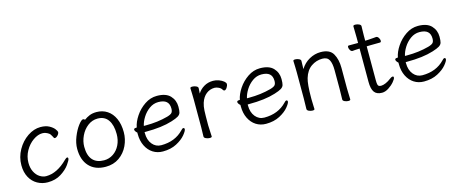

<svg xmlns="http://www.w3.org/2000/svg" viewBox="-40 -1189 4180 1750"><g transform="rotate(-15 2049.5 -313.5)"><path d="M250 18Q197 18 152.5 -7Q108 -32 82 -80Q56 -128 56 -194Q56 -271 94 -338.5Q132 -406 191.5 -446Q251 -486 313 -486Q362 -486 394.5 -468.5Q427 -451 442.5 -430Q458 -409 458 -401Q458 -386 443.5 -370.5Q429 -355 416 -355Q410 -355 407 -360Q404 -365 398.5 -376Q393 -387 387.5 -394.5Q382 -402 375 -407Q346 -427 315 -427Q273 -427 228 -395.5Q183 -364 153.5 -311.5Q124 -259 124 -199Q124 -150 142.5 -113.5Q161 -77 190.5 -58.5Q220 -40 250 -40Q353 -40 453 -140Q468 -155 477 -155Q486 -155 486 -143Q486 -129 457.5 -89Q429 -49 376 -15.5Q323 18 250 18Z M842 -486Q899 -486 943 -457Q987 -428 1011.5 -373.5Q1036 -319 1036 -245Q1036 -179 1007.5 -118.5Q979 -58 925 -20Q871 18 797 18Q697 18 641.5 -42Q586 -102 586 -207Q586 -261 609 -318.5Q632 -376 661.5 -415Q691 -454 707 -454Q717 -454 724 -445Q748 -463 776 -474.5Q804 -486 842 -486ZM797 -43Q845 -43 884.5 -69.5Q924 -96 946.5 -142Q969 -188 969 -245Q969 -330 935.5 -378Q902 -426 836 -426Q785 -426 743 -394Q701 -362 677 -311Q653 -260 653 -208Q653 -126 690 -84.5Q727 -43 797 -43Z M1336 -41Q1467 -41 1547 -125Q1559 -140 1570 -140Q1574 -140 1577 -136.5Q1580 -133 1580 -128Q1580 -112 1550.5 -76Q1521 -40 1466 -11Q1411 18 1336 18Q1284 18 1243 -8Q1202 -34 1178 -82.5Q1154 -131 1154 -195V-209Q1145 -216 1139 -225Q1133 -234 1133 -241Q1133 -254 1152 -254L1161 -255Q1170 -305 1206 -359Q1242 -413 1296 -449.5Q1350 -486 1411 -486Q1497 -486 1537 -443.5Q1577 -401 1577 -340Q1577 -302 1571.5 -284Q1566 -266 1546 -253.5Q1526 -241 1481 -227Q1383 -196 1232 -196H1219V-186Q1219 -121 1252 -81Q1285 -41 1336 -41ZM1247 -252Q1359 -252 1454 -278Q1489 -288 1500 -301Q1511 -314 1511 -341Q1511 -385 1486 -406.5Q1461 -428 1410 -428Q1364 -428 1325 -400Q1286 -372 1260.5 -331Q1235 -290 1227 -252Z M1728 -416 1726 -474Q1726 -484 1746 -484Q1764 -484 1781.5 -476Q1799 -468 1799 -456Q1799 -446 1797.5 -431.5Q1796 -417 1796 -405Q1817 -440 1855 -463Q1893 -486 1942 -486Q1970 -486 1996.5 -476Q2023 -466 2040 -452Q2057 -438 2057 -426Q2057 -410 2045 -392Q2033 -374 2021 -374Q2013 -374 2007 -384Q1998 -401 1977 -411Q1956 -421 1939 -421Q1895 -421 1860.5 -394Q1826 -367 1809 -315Q1799 -284 1797 -244Q1795 -204 1795 -106Q1795 -101 1798 -38Q1800 -8 1800 0Q1800 10 1780 10Q1762 10 1744.5 2Q1727 -6 1727 -18L1729 -106V-367Z M2309 -41Q2440 -41 2520 -125Q2532 -140 2543 -140Q2547 -140 2550 -136.5Q2553 -133 2553 -128Q2553 -112 2523.5 -76Q2494 -40 2439 -11Q2384 18 2309 18Q2257 18 2216 -8Q2175 -34 2151 -82.5Q2127 -131 2127 -195V-209Q2118 -216 2112 -225Q2106 -234 2106 -241Q2106 -254 2125 -254L2134 -255Q2143 -305 2179 -359Q2215 -413 2269 -449.5Q2323 -486 2384 -486Q2470 -486 2510 -443.5Q2550 -401 2550 -340Q2550 -302 2544.5 -284Q2539 -266 2519 -253.5Q2499 -241 2454 -227Q2356 -196 2205 -196H2192V-186Q2192 -121 2225 -81Q2258 -41 2309 -41ZM2220 -252Q2332 -252 2427 -278Q2462 -288 2473 -301Q2484 -314 2484 -341Q2484 -385 2459 -406.5Q2434 -428 2383 -428Q2337 -428 2298 -400Q2259 -372 2233.5 -331Q2208 -290 2200 -252Z M3038 -115V-293Q3038 -357 3020.5 -390Q3003 -423 2956 -423Q2899 -423 2851 -390Q2803 -357 2782 -287Q2766 -234 2766 -105V-89Q2766 -63 2768 -21L2769 1Q2769 11 2750 11Q2732 11 2715 3Q2698 -5 2698 -17L2700 -115V-364L2699 -413L2697 -471Q2697 -481 2716 -481Q2734 -481 2751 -473Q2768 -465 2768 -453L2766 -376Q2798 -428 2849 -456.5Q2900 -485 2956 -485Q3042 -485 3073 -431Q3104 -377 3104 -297V-105L3105 -67L3107 1Q3107 11 3088 11Q3070 11 3053 3Q3036 -5 3036 -16V-17Z M3263 -422Q3251 -420 3243 -420H3242Q3229 -420 3220 -434.5Q3211 -449 3211 -463Q3211 -477 3222 -477H3309V-528L3307 -635Q3307 -645 3327 -645Q3345 -645 3362 -637Q3379 -629 3379 -617Q3379 -596 3378 -581L3377 -528V-480L3405 -481Q3433 -483 3452.5 -484.5Q3472 -486 3481 -487H3482Q3494 -487 3504 -472.5Q3514 -458 3514 -444Q3514 -429 3502 -429Q3442 -429 3416 -428L3377 -427V-108Q3377 -80 3380 -67.5Q3383 -55 3390.5 -50.5Q3398 -46 3413 -46Q3431 -46 3456.5 -57Q3482 -68 3506 -87Q3523 -100 3533 -100Q3543 -100 3543 -89Q3543 -76 3520.5 -49.5Q3498 -23 3466 -2.5Q3434 18 3404 18Q3353 18 3331 -13Q3309 -44 3309 -110V-424H3304Q3285 -424 3263 -422Z M3800 -41Q3931 -41 4011 -125Q4023 -140 4034 -140Q4038 -140 4041 -136.5Q4044 -133 4044 -128Q4044 -112 4014.5 -76Q3985 -40 3930 -11Q3875 18 3800 18Q3748 18 3707 -8Q3666 -34 3642 -82.5Q3618 -131 3618 -195V-209Q3609 -216 3603 -225Q3597 -234 3597 -241Q3597 -254 3616 -254L3625 -255Q3634 -305 3670 -359Q3706 -413 3760 -449.5Q3814 -486 3875 -486Q3961 -486 4001 -443.5Q4041 -401 4041 -340Q4041 -302 4035.5 -284Q4030 -266 4010 -253.5Q3990 -241 3945 -227Q3847 -196 3696 -196H3683V-186Q3683 -121 3716 -81Q3749 -41 3800 -41ZM3711 -252Q3823 -252 3918 -278Q3953 -288 3964 -301Q3975 -314 3975 -341Q3975 -385 3950 -406.5Q3925 -428 3874 -428Q3828 -428 3789 -400Q3750 -372 3724.5 -331Q3699 -290 3691 -252Z"/></g></svg>

Font: Iansui 0.93
Style: Regular
Weight: 400
Designer: But Ko / Fontworks Inc.
Foundry: zi-hi.com / Fontworks Inc.
Version: Version 0.931